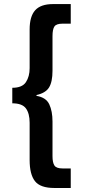

<svg xmlns="http://www.w3.org/2000/svg" viewBox="-20 -750 418 942"><path d="M327.1 -730H240.3Q179.9 -730 152.6 -699.7Q125.4 -669.4 125.4 -605.4V-415.4Q125.4 -374.6 107.1 -346.9Q88.9 -319.3 40.3 -319.3V-243.1Q89.1 -243.1 107.3 -218Q125.4 -192.9 125.4 -147.7V35.1Q125.4 105.6 151.6 138.9Q177.7 172.3 246.7 172.3H327.1V76.4H286.4Q256.6 76.4 247.1 62.1Q237.6 47.7 237.6 16.3V-153.7Q237.6 -204.6 221.7 -238.3Q205.9 -272 159 -279.7V-283.7Q203.7 -293.6 220.6 -320.9Q237.6 -348.3 237.6 -403V-572.3Q237.6 -606.6 247.1 -620.2Q256.6 -633.9 287.1 -633.9H327.1Z"/></svg>

Font: Secuela Black
Style: Regular
Weight: 900
Designer: Fernando Haro
Foundry: deFharo
Version: Version 1.704